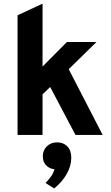

<svg xmlns="http://www.w3.org/2000/svg" viewBox="-20 -742 608 1056"><path d="M76.5 0V-658L214 -722V-376L348 -511H510.5L358 -361.5L544.5 0H395L256 -263.5L214 -223V0ZM278 294.5 230.5 264.5Q249 245 261.2 227.8Q273.5 210.5 279.5 188.5Q254 187 234.8 168.5Q215.5 150 215.5 117Q215.5 85 237.5 63Q259.5 41 295 41Q328 41 350 62.8Q372 84.5 372 125.5Q372 170.5 347 214.8Q322 259 278 294.5Z"/></svg>

Font: Overpass ExtraBold
Style: Regular
Weight: 800
Designer: Delve Withrington, Dave Bailey, Thomas Jockin
Foundry: Delve Fonts LLC
Version: Version 4.000; ttfautohint (v1.8.3)